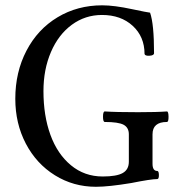

<svg xmlns="http://www.w3.org/2000/svg" viewBox="-20 -696 670 729"><path d="M344.2 13.2Q258.8 13.2 188.5 -30.5Q118.2 -74.2 78.1 -150.6Q38.1 -227.1 38.1 -320.8Q38.1 -422.4 80.6 -503.7Q123 -585 198.5 -630.4Q273.9 -675.8 368.2 -675.8Q413.6 -675.8 481.9 -661.1Q539.6 -648.9 549.8 -647.9Q564.9 -605 564.9 -494.1Q564.9 -485.4 547.6 -484.4Q530.3 -483.4 528.8 -491.2Q528.8 -556.6 483.9 -597.9Q439 -639.2 367.2 -639.2Q303.7 -639.2 252.9 -602.1Q202.1 -564.9 173.6 -498.8Q145 -432.6 145 -350.1Q145 -256.8 171.4 -184.1Q197.8 -111.3 249.3 -68.6Q300.8 -25.9 370.1 -25.9Q422.9 -25.9 446 -39.1Q469.2 -52.2 469.2 -82V-186Q469.2 -211.4 449.5 -222.2Q429.7 -232.9 377.9 -232.9Q371.1 -232.9 371.1 -252.9Q371.1 -272.9 377.9 -272.9Q419.9 -270 503.9 -270Q576.7 -270 613.8 -272.9Q619.6 -272.9 619.9 -252.9Q620.1 -232.9 613.8 -232.9Q559.1 -232.9 559.1 -186V-74.2Q559.1 -46.9 577.1 -46.9Q583 -46.9 583.3 -31.5Q583.5 -16.1 577.1 -16.1Q553.7 -16.1 478 -1Q392.6 13.2 344.2 13.2Z"/></svg>

Font: Junicode SmCond Medium
Style: Regular
Weight: 500
Width: 4
Designer: Peter S. Baker
Version: Version 2.206